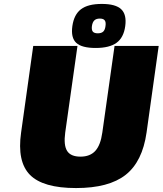

<svg xmlns="http://www.w3.org/2000/svg" viewBox="-20 -933 824 973"><path d="M86.9 -261.2 148.4 -700.2H372.6L310.5 -261.2Q301.8 -197.3 320.1 -168.2Q338.4 -139.2 387.7 -139.2Q436.5 -139.2 463.1 -168.5Q489.7 -197.8 498.5 -261.2L560.5 -700.2H784.2L722.7 -261.2Q701.7 -113.8 616.7 -46.9Q531.7 20 365.2 20Q197.8 20 131.8 -46.9Q65.9 -113.8 86.9 -261.2ZM496.1 -913.1Q565.9 -913.1 594.2 -886.2Q622.6 -859.4 614.7 -800.8Q606.9 -742.7 570.8 -716.3Q534.7 -689.9 464.8 -689.9Q394 -689.9 366.2 -716.1Q338.4 -742.2 346.7 -800.8Q355 -859.4 390.4 -886.2Q425.8 -913.1 496.1 -913.1ZM514.6 -800.8Q517.6 -820.8 510.7 -829.8Q503.9 -838.9 485.8 -838.9Q467.8 -838.9 458.3 -829.8Q448.7 -820.8 445.8 -800.8Q443.4 -781.2 450.4 -772.7Q457.5 -764.2 475.6 -764.2Q493.7 -764.2 502.9 -772.7Q512.2 -781.2 514.6 -800.8Z"/></svg>

Font: Fivo Sans Black
Style: Regular
Weight: 900
Designer: Alexander Slobzheninov
Foundry: Alexander Slobzheninov
Version: 1.0